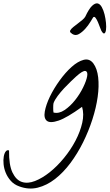

<svg xmlns="http://www.w3.org/2000/svg" viewBox="-245 -809 638 1117"><path d="M-132.8 275.4Q-163.1 264.6 -182.1 243.2Q-201.2 221.7 -211.4 196.8Q-221.7 171.9 -224.1 146.5Q-226.6 121.1 -223.1 101.6Q-219.7 82 -211.4 71.8Q-203.1 61.5 -192.4 66.4Q-193.4 151.4 -172.4 194.8Q-151.4 238.3 -117.7 249.5Q-84 260.7 -41.5 244.1Q1 227.5 44.4 192.9Q87.9 158.2 127.4 109.9Q167 61.5 194.3 9.3Q221.7 -43 233.4 -94.2Q245.1 -145.5 232.4 -187.5Q144.5 -124 95.7 -107.4Q46.9 -90.8 27.8 -106Q8.8 -121.1 15.6 -160.2Q22.5 -199.2 44.9 -246.1Q67.4 -293 101.6 -340.3Q135.7 -387.7 171.9 -419.9Q208 -452.1 241.7 -460.9Q275.4 -469.7 297.9 -440.4Q320.3 -410.2 326.2 -358.9Q332 -307.6 323.2 -245.1Q314.5 -182.6 292.5 -114.3Q270.5 -45.9 238.3 19Q206.1 84 164.6 139.6Q123 195.3 75.2 232.4Q27.3 269.5 -25.4 282.7Q-78.1 295.9 -132.8 275.4ZM66.4 -209Q65.4 -206.1 64.9 -198.2Q64.5 -190.4 64.5 -181.6Q64.5 -172.9 64.9 -165Q65.4 -157.2 66.4 -154.3Q97.7 -146.5 130.9 -168.9Q164.1 -191.4 191.9 -226.6Q219.7 -261.7 238.8 -300.8Q257.8 -339.8 262.2 -366.2Q266.6 -392.6 252 -396Q237.3 -399.4 198.2 -364.3Q186.5 -353.5 167 -335Q147.5 -316.4 127.4 -294.9Q107.4 -273.4 90.3 -250.5Q73.2 -227.5 66.4 -209ZM344.7 -629.9Q342.8 -632.8 337.4 -647.9Q332 -663.1 325.2 -679.2Q318.4 -695.3 311 -705.1Q303.7 -714.8 296.9 -708Q293 -702.1 280.8 -681.6Q268.6 -661.1 251 -641.6Q233.4 -622.1 213.9 -610.8Q194.3 -599.6 175.8 -611.3Q170.9 -614.3 165.5 -619.6Q160.2 -625 164.1 -632.8Q168.9 -641.6 181.6 -651.9Q194.3 -662.1 208 -672.4Q221.7 -682.6 233.9 -692.9Q246.1 -703.1 251 -711.9Q272.5 -757.8 290.5 -774.9Q308.6 -792 322.8 -789.1Q336.9 -786.1 347.2 -767.6Q357.4 -749 363.3 -725.1Q369.1 -701.2 371.6 -676.3Q374 -651.4 371.6 -634.8Q369.1 -618.2 362.3 -614.7Q355.5 -611.3 344.7 -629.9Z"/></svg>

Font: Nothing You Could Do
Style: Regular
Weight: 400
Version: Version 1.005